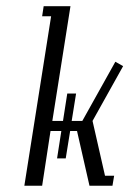

<svg xmlns="http://www.w3.org/2000/svg" viewBox="-20 -596 415 616"><path d="M58.1 0 144 -543.9H115.2L120.1 -576.2H206.1L147.9 -208H182.1L195.8 -295.9H224.1L210 -208H244.1L350.1 -397.9L375 -383.8L276.9 -208L316.9 -32.2H346.2L340.8 0H267.1L227.1 -175.8H205.1L190.9 -87.9H163.1L176.8 -175.8H142.1L115.2 0Z"/></svg>

Font: Gawaa
Style: Italic
Weight: 400
Designer: T. Christopher White
Version: Version 1.0